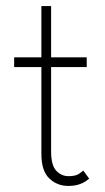

<svg xmlns="http://www.w3.org/2000/svg" viewBox="-20 -599 344 631"><path d="M26.5 -410.5H116V-579H148V-410.5H265V-378.5H148V-101Q148 -55.5 165 -37.8Q182 -20 205 -20Q228.5 -20 240 -28Q251.5 -36 253.5 -38.5L273 -12Q270.5 -9.5 262 -3.5Q253.5 2.5 239.2 7.2Q225 12 204 12Q167.5 12 141.8 -12.8Q116 -37.5 116 -93V-378.5H26.5Z"/></svg>

Font: League Spartan Thin Thin
Style: Regular
Weight: 250
Version: Version 2.002